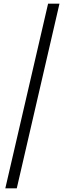

<svg xmlns="http://www.w3.org/2000/svg" viewBox="-20 -769 348 1039"><path d="M8.8 250 240.2 -749H301.8L70.8 250Z"/></svg>

Font: HK Grotesk Medium Legacy Italic
Style: Regular
Weight: 500
Italic angle: -13°
Designer: Alfredo Marco Pradil
Foundry: Hanken Design Co.
Version: Version 2.022;PS 002.022;hotconv 1.0.88;makeotf.lib2.5.64775